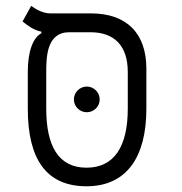

<svg xmlns="http://www.w3.org/2000/svg" viewBox="-20 -632 626 661"><path d="M277.8 9.3C416 9.3 483.9 -91.3 483.9 -257.3V-395.5C483.9 -517.6 416 -585.9 293 -585.9H153.3C126.5 -585.9 102.1 -601.1 87.4 -611.8L57.6 -558.1C74.7 -544.9 93.8 -528.8 122.6 -522.9V-517.6C94.2 -502.9 75.7 -456.5 75.7 -384.3V-257.3C75.7 -84 139.6 9.3 277.8 9.3ZM277.8 -54.7C181.2 -54.7 139.2 -129.4 139.2 -257.8V-382.8C139.2 -436 140.6 -521 218.3 -521H291.5C372.1 -521 419.9 -476.1 419.9 -384.3V-257.8C419.9 -129.4 374.5 -54.7 277.8 -54.7ZM278.8 -245.6C303.2 -245.6 323.2 -265.1 323.2 -289.6C323.2 -314 303.2 -334 278.8 -334C254.4 -334 234.4 -314 234.4 -289.6C234.4 -265.1 254.4 -245.6 278.8 -245.6Z"/></svg>

Font: Cascadia Mono Light
Style: Regular
Weight: 300
Monospace: yes
Designer: Aaron Bell
Foundry: Saja Typeworks
Version: Version 2404.023